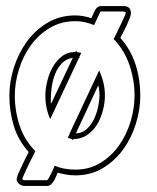

<svg xmlns="http://www.w3.org/2000/svg" viewBox="-20 -554 520 635"><path d="M315 -534H388Q413 -534 413 -510Q413 -504 408.5 -492.5Q404 -481 398.5 -469Q393 -457 387 -446Q381 -435 378 -429Q413 -389 428.5 -340Q444 -291 444 -238Q444 -192 429.5 -145Q415 -98 387.5 -60Q360 -22 320 2Q280 26 229 26Q214 26 199.5 23.5Q185 21 171 17Q168 23 165 30.5Q162 38 158 44.5Q154 51 148.5 56Q143 61 135 61H62Q52 61 43.5 54.5Q35 48 35 37Q35 33 40.5 20.5Q46 8 52.5 -6Q59 -20 65.5 -33Q72 -46 75 -51Q40 -90 25.5 -138Q11 -186 11 -238Q11 -284 26 -331Q41 -378 69 -416.5Q97 -455 137.5 -479Q178 -503 229 -503Q243 -503 256 -500.5Q269 -498 282 -494Q287 -505 294 -519.5Q301 -534 315 -534ZM291 -471Q260 -484 229 -484Q182 -484 144.5 -461.5Q107 -439 81.5 -403.5Q56 -368 42.5 -324Q29 -280 29 -238Q29 -187 45 -138.5Q61 -90 97 -54Q95 -50 88 -36.5Q81 -23 73.5 -7Q66 9 60 22Q54 35 54 37Q54 40 57 41Q60 42 62 42H135Q137 42 141 35.5Q145 29 149 20.5Q153 12 156.5 4.5Q160 -3 161 -6Q177 1 194.5 4Q212 7 229 7Q276 7 312.5 -15.5Q349 -38 374 -73.5Q399 -109 412 -152.5Q425 -196 425 -238Q425 -289 408.5 -338Q392 -387 356 -425Q358 -429 364.5 -442Q371 -455 378 -470Q385 -485 390.5 -497Q396 -509 396 -511Q396 -514 393 -515Q390 -516 388 -516H315Q310 -516 310 -511ZM222 -94 220 -90 218 -94 204 -98 211 -113 210 -115 211 -114 308 -321Q327 -280 327 -238Q327 -215 320.5 -189.5Q314 -164 301.5 -143Q289 -122 269 -108Q249 -94 222 -94ZM229 -382 232 -387 234 -382 249 -379 242 -365 244 -362H241L146 -160Q130 -196 130 -238Q130 -259 136 -284.5Q142 -310 154 -331.5Q166 -353 184.5 -367.5Q203 -382 229 -382ZM231 -113Q251 -113 266 -126.5Q281 -140 290.5 -159.5Q300 -179 304.5 -200.5Q309 -222 309 -238Q309 -257 305 -272ZM148 -224Q148 -221 148 -217.5Q148 -214 149 -211L221 -363Q198 -359 184 -344Q170 -329 162 -308.5Q154 -288 151 -265.5Q148 -243 148 -224Z"/></svg>

Font: RonaldsonGothicLicht
Style: Regular
Weight: 400
Designer: Mr. Robertson for MacKellar, Smiths & Jordan Co. Philadelphia
Foundry: CAT-Fonts Peter Wiegel
Version: 1.000